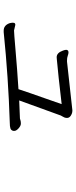

<svg xmlns="http://www.w3.org/2000/svg" viewBox="294 -717 412 1040"><g transform="rotate(90 500.0 -197.0)"><path d="M314 -354 577 -383H580Q594 -383 608 -373.5Q622 -364 618 -346Q617 -340 613.5 -334.5Q610 -329 609 -326Q608 -323 606 -321L524 -95L622 -99Q627 -100 632.5 -102Q638 -104 650 -104Q662 -104 676.5 -90.5Q691 -77 689 -65V-63Q686 -51 675.5 -47.5Q665 -44 645 -44Q398 -36 154 -11H146Q116 -11 105 -45Q102 -58 103.5 -66Q105 -74 115 -74L145 -67Q155 -67 178 -69Q201 -71 250.5 -75Q300 -79 355 -83.5Q410 -88 463 -91Q472 -118 486 -159Q500 -200 516 -244.5Q532 -289 544 -325Q383 -306 303 -299L290 -298Q266 -298 254 -332Q249 -345 250 -352Q252 -362 264 -362Q271 -362 282 -358Q293 -354 307 -354Z"/></g></svg>

Font: LXGW Bright GB
Style: Italic
Weight: 400
Italic angle: -12°
Designer: Christian Thalmann (Catharsis Fonts)
Foundry: LXGW / Christian Thalmann (Catharsis Fonts) / Fontworks Inc.
Version: Version 5.510